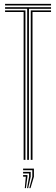

<svg xmlns="http://www.w3.org/2000/svg" viewBox="-20 -820 288 985"><path d="M119.5 0V-775H6V-783.2H241.8V-775H128.5V0ZM101.2 0V-758.5H6V-766.8H110.5V0ZM137.8 0V-766.8H241.8V-758.5H146.8V0ZM6 -791.8V-800H241.8V-791.8ZM130.5 145 145.8 86.5V53.2H98.5V45H154V86.5L136.5 145ZM107.2 145 112.5 86.5H98.5V78.2H120.8V86.5L113 145ZM118.8 145 129.2 86.5V70H98.5V61.8H137.5V86.5L124.5 145Z"/></svg>

Font: Big Shoulders Inline Display Thin Light
Style: Regular
Weight: 300
Version: Version 2.002